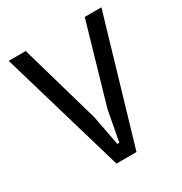

<svg xmlns="http://www.w3.org/2000/svg" viewBox="-164 -818 887 938"><g transform="rotate(-30 279.0 -349.0)"><path d="M223 0 18 -698H114L242 -252L275 -81H286L318 -252L447 -698H541L336 0Z"/></g></svg>

Font: IBM Plex Sans Condensed Text
Style: Regular
Weight: 450
Width: 3
Designer: Mike Abbink, Paul van der Laan, Pieter van Rosmalen
Foundry: Bold Monday
Version: Version 1.1